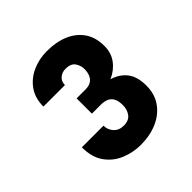

<svg xmlns="http://www.w3.org/2000/svg" viewBox="-119 -805 573 573"><g transform="rotate(-45 167.0 -519.0)"><path d="M121.1 -554.2H158.7Q172.9 -554.2 181.9 -559.8Q190.9 -565.4 195.3 -575.7Q199.7 -585.9 199.7 -599.6Q199.7 -614.7 190.9 -627.4Q182.1 -640.1 160.2 -640.1Q145.5 -640.1 135 -631.3Q124.5 -622.6 124.5 -606.9H33.7Q33.7 -642.6 51 -667Q68.4 -691.4 96.7 -704.1Q125 -716.8 158.2 -716.8Q197.3 -716.8 227.1 -704.1Q256.8 -691.4 273.7 -666.7Q290.5 -642.1 290.5 -606Q290.5 -577.1 275.1 -556.2Q259.8 -535.2 233.4 -523.4Q207 -511.7 173.3 -511.7H121.1ZM121.1 -489.7V-531.2H173.3Q210.4 -531.2 238 -521.5Q265.6 -511.7 280.5 -490.7Q295.4 -469.7 295.4 -434.1Q295.4 -397.9 277.3 -372.6Q259.3 -347.2 228.3 -333.7Q197.3 -320.3 158.2 -320.3Q127 -320.3 97.2 -332.3Q67.4 -344.2 48.1 -370.6Q28.8 -397 28.8 -439.9H120.1Q120.1 -422.9 131.6 -409.9Q143.1 -397 163.1 -397Q185.1 -397 194.8 -410.4Q204.6 -423.8 204.6 -442.4Q204.6 -459.5 199.2 -470Q193.8 -480.5 183.6 -485.1Q173.3 -489.7 158.7 -489.7Z"/></g></svg>

Font: Roboto Condensed SemiBold
Style: Regular
Weight: 600
Designer: Christian Robertson
Foundry: Google
Version: Version 3.008; 2023